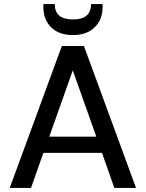

<svg xmlns="http://www.w3.org/2000/svg" viewBox="-20 -927 718 947"><path d="M28 0 285 -700H394L651 0H544L483 -173H194L133 0ZM340 -754Q271 -754 232.5 -792Q194 -830 194 -892V-907H250Q250 -831 340 -831Q429 -831 429 -907H486V-892Q486 -831 447 -792.5Q408 -754 340 -754ZM339 -580 223 -253H455Z"/></svg>

Font: AWOL-DM Medium
Style: Regular
Weight: 500
Designer: Colophon Foundry, Jonny Pinhorn, Mikhail Sharanda
Foundry: Colophon Foundry
Version: Version 1.000;Glyphs 3.2.3 (3260)